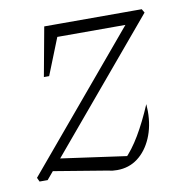

<svg xmlns="http://www.w3.org/2000/svg" viewBox="-62 -542 593 609"><g transform="rotate(-10 234.5 -237.5)"><path d="M19 0 13 -13 407 -482H433L440 -470L45 0ZM242 4 49 -28 80 -63 323 -29 297 -21Q324 -48 348 -88.5Q372 -129 395 -183Q395 -177 395.5 -171Q396 -165 396 -160Q396 -112 379.5 -74Q363 -36 334.5 -14.5Q306 7 268 7Q251 7 242 4ZM90 -324 119 -482H170L107 -324ZM136 -442 119 -482H433L391 -442Z"/></g></svg>

Font: Piazzolla Thin Thin
Style: Italic
Weight: 250
Italic angle: -11.3°
Version: Version 2.005